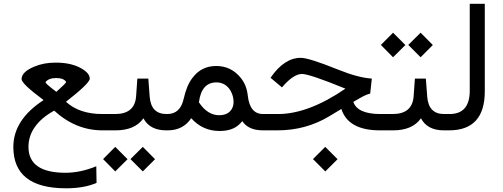

<svg xmlns="http://www.w3.org/2000/svg" viewBox="-20 -702 2707 1034"><path d="M214.4 -163.1 213.4 -162.1C105.5 -91.8 51.8 -7.8 51.8 89.8C52.2 236.8 145 311 331.1 312C398.9 312.5 455.6 302.7 500 282.7L498.5 193.4C441.4 216.8 385.7 228.5 331.5 228.5C199.7 228 133.8 182.1 133.3 89.8C133.3 50.3 144.5 14.6 167.5 -17.6C189.9 -50.3 224.6 -80.1 271.5 -106H272L272.5 -105.5C349.6 -35.2 436 0 531.2 0H554.7C560.5 0 563.5 -14.2 563.5 -42V-51.3C563.5 -75.7 560.5 -87.9 554.7 -87.9H531.2C448.7 -87.9 383.3 -109.9 335.4 -153.8L336.4 -154.8C420.9 -220.7 463.4 -262.2 463.4 -278.3C463.4 -300.8 443.8 -321.3 405.3 -340.3C371.6 -356.4 330.6 -364.7 281.2 -364.7C238.8 -365.2 199.7 -357.9 164.6 -343.3C119.1 -324.2 96.2 -301.8 96.2 -275.9C96.2 -259.3 135.3 -222.2 213.4 -164.1ZM335.9 -261.2C337.9 -257.8 323.2 -243.2 284.2 -208L283.2 -207.5L282.7 -208C240.2 -240.7 222.2 -255.9 225.6 -260.3C236.8 -274.4 255.4 -281.7 282.2 -281.7C309.6 -281.7 327.1 -274.9 335.9 -261.2Z M752.4 -64.9C775.4 -21.5 816.4 0 875.5 0H880.4C886.2 0 889.2 -14.2 889.2 -42V-46.9C889.2 -74.2 886.2 -87.9 880.4 -87.9H876.5C821.3 -87.9 791 -119.1 786.1 -181.2L778.8 -278.8H719.7L712.9 -182.6C708 -119.6 670.4 -87.9 600.1 -87.9H546.9C528.8 -87.9 520 -75.7 520 -51.3V-42C520 -14.2 528.8 0 546.9 0H602.5C671.9 0 721.7 -21.5 752.4 -64.9ZM600.6 221.2 667 155.3 600.6 88.9 535.2 154.8ZM749 221.2 814.9 155.3 749 88.9 682.6 154.8Z M1160.2 -81.5C1118.7 -81.5 1082 -104.5 1051.3 -150.9L1050.8 -151.4H1051.3C1060.5 -222.7 1091.8 -258.3 1145.5 -258.3C1162.1 -258.3 1176.8 -254.4 1189.9 -246.6C1207 -236.3 1220.2 -220.2 1229 -198.2C1235.4 -182.1 1238.3 -166 1237.8 -149.9C1237.3 -137.7 1234.4 -126.5 1229 -116.2C1215.8 -93.3 1192.9 -81.5 1160.2 -81.5ZM1284.7 -49.8C1306.6 -16.6 1343.8 0 1396.5 0H1404.3C1410.2 0 1413.1 -14.2 1413.1 -42V-51.3C1413.1 -75.7 1410.2 -87.9 1404.3 -87.9H1397C1349.1 -87.9 1321.8 -120.6 1314.5 -186.5C1310.5 -224.1 1298.3 -255.9 1277.3 -281.7C1242.7 -325.2 1198.2 -346.7 1143.6 -346.7C1090.3 -346.2 1048.3 -325.2 1016.6 -282.7C995.6 -255.9 980 -218.3 969.2 -169.9C957 -115.2 927.7 -87.9 880.4 -87.9H872.6C854.5 -87.9 845.7 -75.7 845.7 -51.3V-42C845.7 -14.2 854.5 0 872.6 0H882.8C939 0 981 -22 1009.8 -65.4C1050.8 -19.5 1101.6 3.4 1162.1 3.4C1208 3.4 1243.7 -8.3 1268.6 -32.2C1274.4 -37.6 1279.8 -43.5 1284.7 -49.8Z M1397 -87.9C1378.9 -87.9 1369.6 -75.7 1369.6 -51.3V-42C1369.6 -14.2 1378.9 0 1397 0H1474.1C1576.7 0 1669.4 -25.4 1752.9 -75.7C1774.9 -88.9 1796.9 -102.1 1818.4 -115.2C1842.8 -38.6 1912.1 0 2025.9 0H2049.8C2056.2 0 2059.1 -14.2 2059.1 -42V-53.7C2059.1 -76.7 2056.2 -87.9 2049.8 -87.9H2028.8C1946.3 -87.9 1897.5 -109.9 1882.8 -153.3L1915 -171.9C1940.9 -187 1960.4 -195.3 1973.6 -197.8L1982.4 -278.8C1933.6 -281.7 1872.1 -298.3 1798.3 -328.1C1695.3 -369.6 1628.9 -390.6 1599.6 -390.6C1540.5 -390.6 1486.3 -355 1437 -283.2L1498.5 -231.4C1539.6 -279.8 1575.7 -303.7 1606.4 -303.7C1633.3 -303.7 1711.4 -277.3 1840.3 -224.6C1707 -133.3 1585.9 -87.9 1477.5 -87.9ZM1731.9 221.2 1797.9 155.3 1731.4 88.9 1665.5 154.8Z M2247.1 -64.9C2270 -21.5 2311 0 2370.1 0H2375C2380.9 0 2383.8 -14.2 2383.8 -42V-46.9C2383.8 -74.2 2380.9 -87.9 2375 -87.9H2371.1C2315.9 -87.9 2285.6 -119.1 2280.8 -181.2L2273.4 -278.8H2214.4L2207.5 -182.6C2202.6 -119.6 2165 -87.9 2094.7 -87.9H2041.5C2023.4 -87.9 2014.6 -75.7 2014.6 -51.3V-42C2014.6 -14.2 2023.4 0 2041.5 0H2097.2C2166.5 0 2216.3 -21.5 2247.1 -64.9ZM2096.7 -393.6 2163.1 -459.5 2096.7 -525.9 2031.2 -460ZM2245.1 -393.6 2311 -459.5 2245.1 -525.9 2178.7 -460Z M2398.4 0C2526.9 0 2590.8 -70.3 2590.8 -210.4V-681.6H2509.8V-213.4C2509.8 -129.9 2473.6 -87.9 2400.9 -87.9H2367.7C2349.6 -87.9 2340.3 -75.7 2340.3 -51.3V-42C2340.3 -14.2 2349.6 0 2367.7 0Z"/></svg>

Font: Nahid
Style: Regular
Weight: 400
Foundry: DejaVu fonts team - Redesigned by Saber Rastikerdar
Version: Version 0.3.0